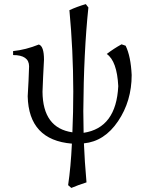

<svg xmlns="http://www.w3.org/2000/svg" viewBox="-20 -695 707 944"><path d="M330.6 229 314.9 215.3Q328.1 127 333.5 11.2Q121.1 -6.3 116.2 -221.7Q121.1 -302.2 123 -369.1Q122.6 -424.3 44.4 -424.3V-443.8Q106.9 -450.2 170.9 -476.1Q196.3 -468.3 196.3 -401.4Q191.4 -312 189 -243.7Q190.4 -65.4 335.9 -44.4Q340.3 -142.6 340.3 -246.1Q339.8 -447.8 321.3 -645Q358.4 -662.1 401.9 -674.8L414.6 -658.2Q391.6 -439.9 389.6 -148.4L391.1 -42Q551.3 -65.9 561.5 -271.5Q555.2 -394.5 504.9 -429.7Q540 -456.5 577.6 -477.1L597.7 -470.2Q623 -418.5 627.4 -326.2Q627.4 -198.2 560.5 -99.1Q493.7 0 392.6 9.8Q396 96.7 405.3 201.7Q362.8 215.3 330.6 229Z"/></svg>

Font: Kelvinch
Style: Regular
Weight: 400
Designer: Paul James MIller
Foundry: High-Logic / Made with FontCreator
Version: Version 3.30 September 23, 2016